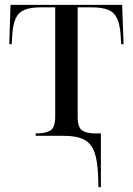

<svg xmlns="http://www.w3.org/2000/svg" viewBox="-20 -556 543 786"><path d="M382 172Q380 105 367 68Q354 31 324 15.5Q294 0 242 0H126V-10H132Q167 -10 186.5 -22Q206 -34 206 -79V-526H150Q106 -526 81 -516Q56 -506 44.5 -481Q33 -456 30 -411L28 -375H18L23 -536H480L486 -375H476L474 -411Q471 -456 459 -481Q447 -506 422 -516Q397 -526 353 -526H298V-78Q298 -34 316.5 -22Q335 -10 367 -10H393V210H383Z"/></svg>

Font: Noto Serif Display SemiCondensed
Style: Regular
Weight: 400
Width: 4
Designer: Monotype Design Team
Foundry: Monotype Imaging Inc.
Version: Version 2.009